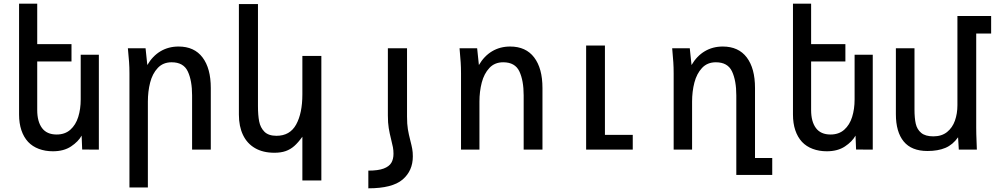

<svg xmlns="http://www.w3.org/2000/svg" viewBox="-20 -812 5440 1042"><path d="M132.5 -42Q108.5 -68 96 -105.5Q83.5 -143 83.5 -190V-792H182V-572.5H368V-478.5H182V-214.5Q182 -152.5 208 -117.2Q234 -82 287.5 -82Q332.5 -82 361.8 -108Q391 -134 404.5 -177Q418 -220 418 -272.5V-515H516.5V0L426 -0.5L423 -76Q405 -43.5 365.5 -17.2Q326 9 267 9Q225.5 9 190.8 -4Q156 -17 132.5 -42Z M674 -550H770L779.5 -459Q808 -508 851.2 -533.8Q894.5 -559.5 949 -559.5Q1034.5 -559.5 1079.2 -500.2Q1124 -441 1124 -334.5V0H1022.5V-294.5Q1022.5 -374.5 999.2 -424.2Q976 -474 911.5 -474Q865 -474 836 -443Q807 -412 794.8 -363.8Q782.5 -315.5 782.5 -260.5V205.5H682.5V-413.5Q682.5 -447.5 680.5 -475.5Q678.5 -503.5 674 -550Z M1469 17Q1407.5 17 1364.2 -8Q1321 -33 1298.8 -79.5Q1276.5 -126 1276.5 -190V-790H1380V-236Q1380 -187 1386.5 -153.2Q1393 -119.5 1415 -97.2Q1437 -75 1480.5 -75Q1553.5 -75 1587.2 -136.2Q1621 -197.5 1621 -300V-508.5H1724V167.5H1621V-70Q1598 -38 1577 -19.5Q1556 -1 1530.2 8Q1504.5 17 1469 17Z M2220.5 36.5Q2220.5 14 2217.2 -4Q2214 -22 2207 -49Q2198 -83.5 2193.5 -111Q2189 -138.5 2189 -179V-550H2085V-185Q2085 -145 2089.8 -116.2Q2094.5 -87.5 2103 -54Q2109.5 -28.5 2112.5 -12.5Q2115.5 3.5 2115.5 22.5Q2115.5 51.5 2103.8 71.5Q2092 91.5 2062 102.8Q2032 114 1979 114V210Q2109 210 2164.8 162.5Q2220.5 115 2220.5 36.5Z M2474 -550H2569.5L2579 -459Q2607.5 -508 2650.8 -533.8Q2694 -559.5 2748.5 -559.5Q2834 -559.5 2879 -500.2Q2924 -441 2924 -334.5V0H2822V-294.5Q2822 -374.5 2798.8 -424.2Q2775.5 -474 2711 -474Q2664.5 -474 2635.8 -443Q2607 -412 2594.5 -363.8Q2582 -315.5 2582 -260.5V0H2482V-413.5Q2482 -447 2480.2 -473.5Q2478.5 -500 2474 -550Z M3161 -565H3263V-80H3414V0H3161Z M3628 -550H3723.5L3733 -459Q3761.5 -508 3804.8 -533.8Q3848 -559.5 3902.5 -559.5Q3988 -559.5 4032.8 -500.2Q4077.5 -441 4077.5 -334.5V45.5H4171V137.5H3976V-294.5Q3976 -374.5 3952.8 -424.2Q3929.5 -474 3865 -474Q3818.5 -474 3789.8 -443Q3761 -412 3748.5 -363.8Q3736 -315.5 3736 -260.5V0H3636V-413.5Q3636 -447 3634.2 -473.5Q3632.5 -500 3628 -550Z M4332.5 -42Q4308.5 -68 4296 -105.5Q4283.5 -143 4283.5 -190V-792H4382V-572.5H4568V-478.5H4382V-214.5Q4382 -152.5 4408 -117.2Q4434 -82 4487.5 -82Q4532.5 -82 4561.8 -108Q4591 -134 4604.5 -177Q4618 -220 4618 -272.5V-515H4716.5V0L4626 -0.5L4623 -76Q4605 -43.5 4565.5 -17.2Q4526 9 4467 9Q4425.5 9 4390.8 -4Q4356 -17 4332.5 -42Z M4842 -192.5V-550H4943V-218Q4943 -171 4950 -140.2Q4957 -109.5 4979.5 -90.8Q5002 -72 5045.5 -72Q5090.5 -72 5119.8 -95.5Q5149 -119 5162.5 -157.2Q5176 -195.5 5176 -241V-725H5359V-630H5278V-119Q5278 -87 5280 -41L5281.5 0H5183.5L5179.5 -67Q5151 -26.5 5110.8 -9.5Q5070.5 7.5 5013.5 7.5Q4927 7.5 4884.5 -44.2Q4842 -96 4842 -192.5Z"/></svg>

Font: JuliaMono Medium
Style: Regular
Weight: 500
Monospace: yes
Designer: cormullion
Foundry: corm
Version: Version 0.054; ttfautohint (v1.8.4)